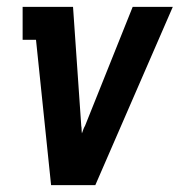

<svg xmlns="http://www.w3.org/2000/svg" viewBox="-20 -540 540 560"><path d="M129 0 85 -424H46V-520H193L217 -173Q218 -168 218 -162.5Q218 -157 219 -151Q221 -157 223 -162.5Q225 -168 228 -173L367 -520H484L258 0Z"/></svg>

Font: Iosevka Gothic
Style: Bold Italic
Weight: 700
Italic angle: -9°
Monospace: yes
Designer: Belleve Invis
Foundry: Belleve Invis
Version: Version 15.5.1; ttfautohint (v1.8.4)